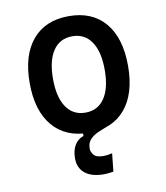

<svg xmlns="http://www.w3.org/2000/svg" viewBox="-82 -595 751 871"><g transform="rotate(-10 293.0 -160.0)"><path d="M326.7 207Q270.5 207 240 182.4Q209.5 157.7 209.5 113.3Q209.5 77.1 224.1 52.7Q238.8 28.3 265.1 19.5V-14.6L372.6 -17.6L381.8 -5.4Q361.8 2.4 338.6 12Q315.4 21.5 299.1 37.6Q282.7 53.7 282.7 82Q282.7 94.7 293.9 109.9Q305.2 125 339.4 125Q347.7 125 357.4 123.8Q367.2 122.6 379.4 119.6L370.6 202.6Q358.4 204.6 347.4 205.8Q336.4 207 326.7 207ZM293 9.8Q185.5 9.8 126 -60.5Q66.4 -130.9 66.4 -258.8Q66.4 -387.2 126 -457.3Q185.5 -527.3 293 -527.3Q400.9 -527.3 460.2 -457.3Q519.5 -387.2 519.5 -258.8Q519.5 -130.9 460.2 -60.5Q400.9 9.8 293 9.8ZM293 -83Q350.1 -83 381.1 -128.9Q412.1 -174.8 412.1 -258.8Q412.1 -343.3 381.1 -388.9Q350.1 -434.6 293 -434.6Q235.8 -434.6 204.8 -388.9Q173.8 -343.3 173.8 -258.8Q173.8 -174.8 204.8 -128.9Q235.8 -83 293 -83Z"/></g></svg>

Font: Cascadia Code PL
Style: Regular
Weight: 400
Monospace: yes
Designer: Aaron Bell
Foundry: Saja Typeworks
Version: Version 2102.003